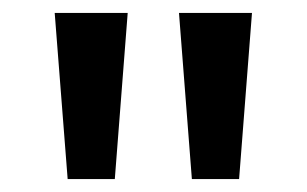

<svg xmlns="http://www.w3.org/2000/svg" viewBox="-20 -734 476 298"><path d="M178.2 -713.9 158.2 -456.1H85L64.9 -713.9ZM371.1 -713.9 351.1 -456.1H277.8L257.8 -713.9Z"/></svg>

Font: Open Sans Semibold
Style: Regular
Weight: 600
Foundry: Ascender Corporation
Version: Version 1.10; ttfautohint (v1.5.65-e2d9)